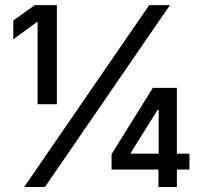

<svg xmlns="http://www.w3.org/2000/svg" viewBox="-20 -748 816 768"><path d="M207.5 -727.5V-331.1H130.4V-659.7H127.4L33.2 -590.8V-666L119.1 -727.5ZM76.7 0 576.7 -727.5H659.7L159.7 0ZM426.3 -69.8V-131.3L591.3 -396.5H641.6V-309.1H610.8L503.4 -137.2V-133.3H737.8V-69.8ZM613.8 0V-87.9L614.7 -116.2V-396.5H687.5V0Z"/></svg>

Font: Inter 20pt
Style: Regular
Weight: 400
Version: Version 4.001;git-66647c0bb